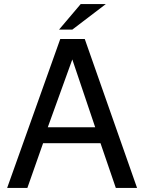

<svg xmlns="http://www.w3.org/2000/svg" viewBox="-20 -920 706 940"><path d="M472 -219H191L114 0H15L275 -729H395L651 0H547ZM446 -297 334 -629 214 -297ZM375 -900H498L334 -775H269Z"/></svg>

Font: ColatingCofangSans
Style: Regular
Weight: 400
Foundry: GNU
Version: Version 412.227;June 27, 2022;FontCreator 11.0.0.2412 32-bit